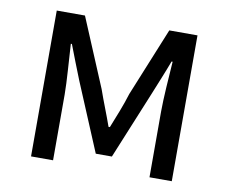

<svg xmlns="http://www.w3.org/2000/svg" viewBox="-65 -623 837 704"><g transform="rotate(10 353.5 -271.5)"><path d="M92 0H174V-245C174 -293 167 -376 164 -432H168C184 -390 202 -344 218 -304L324 -51H384L488 -304C504 -344 523 -389 539 -432H543C539 -376 533 -293 533 -245V0H616V-543H511L407 -288C393 -242 375 -199 358 -156H353C338 -199 320 -242 304 -288L197 -543H92Z"/></g></svg>

Font: ChiuKong Gothic CL
Style: Regular
Weight: 400
Designer: Ryoko NISHIZUKA 西塚涼子 (kana, bopomofo & ideographs); Paul D. Hunt (Latin, Greek & Cyrillic); Sandoll Communications 산돌커뮤니
Foundry: Adobe
Version: Version 1.300